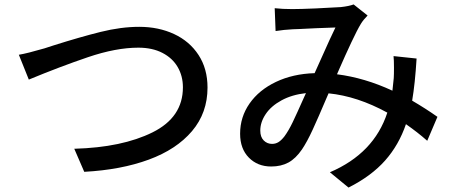

<svg xmlns="http://www.w3.org/2000/svg" viewBox="-20 -781 2040 866"><path d="M181 -563Q187 -565 221 -576Q341 -614 433.5 -637Q526 -660 608 -660Q695 -660 765 -627.5Q835 -595 875.5 -533Q916 -471 916 -386Q916 -272 846 -189.5Q776 -107 651 -61Q526 -15 360 -6L315 -110Q531 -116 668 -184Q805 -252 805 -387Q805 -438 781.5 -478.5Q758 -519 712.5 -542.5Q667 -566 604 -566Q503 -566 376.5 -523Q250 -480 110 -422L65 -534Q102 -540 181 -563Z M1839 -327Q1899 -292 1953 -254L1907 -146Q1864 -184 1811 -221Q1779 -127 1717 -57Q1655 13 1552 65L1468 -4Q1667 -89 1727 -273Q1592 -347 1462 -360L1452 -337Q1416 -252 1390.5 -196.5Q1365 -141 1342 -107Q1314 -66 1281 -48Q1248 -30 1203 -30Q1142 -30 1102.5 -70Q1063 -110 1063 -178Q1063 -253 1105.5 -314Q1148 -375 1224.5 -411.5Q1301 -448 1399 -451L1426 -511Q1474 -619 1493 -657Q1400 -654 1329 -650L1301 -649Q1261 -647 1223 -641L1219 -744Q1254 -740 1298 -740Q1335 -740 1403.5 -743Q1472 -746 1517 -749Q1554 -753 1575 -761L1638 -711Q1619 -692 1608 -674Q1592 -648 1564.5 -589.5Q1537 -531 1510 -469L1500 -446Q1625 -430 1750 -372L1756 -429Q1757 -444 1757 -475Q1757 -512 1755 -528L1859 -517Q1852 -403 1839 -327ZM1154 -192Q1154 -163 1169.5 -147.5Q1185 -132 1207 -132Q1223 -132 1236 -140Q1249 -148 1263 -166Q1282 -192 1300 -229.5Q1318 -267 1350 -339Q1352 -343 1360 -361Q1297 -354 1250 -328.5Q1203 -303 1178.5 -266.5Q1154 -230 1154 -192Z"/></svg>

Font: Sinter Medium
Style: Regular
Weight: 500
Foundry: Adobe & rsms
Version: Version 1.000